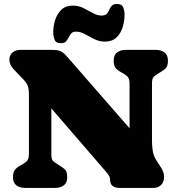

<svg xmlns="http://www.w3.org/2000/svg" viewBox="-20 -920 870 940"><path d="M309.1 -53.2Q309.1 -24.9 292.5 -12.5Q275.9 0 249.5 0H103Q76.7 0 60.1 -12.5Q43.5 -24.9 43.5 -53.2Q43.5 -79.1 55.2 -91.3Q66.9 -103.5 82.5 -111.1Q98.1 -118.7 109.9 -129.6Q121.6 -140.6 121.6 -164.1V-457Q121.6 -490.7 112.8 -506.8Q104 -522.9 80.6 -545.4Q64.9 -561 45.4 -582.5Q25.9 -604 25.9 -627.9Q25.9 -650.9 41.7 -663.3Q57.6 -675.8 79.1 -675.8H231.4Q252.9 -675.8 265.4 -673.1Q277.8 -670.4 288.1 -662.6Q298.3 -654.8 312 -638.7L614.3 -292V-512.2Q614.3 -536.1 602.5 -546.9Q590.8 -557.6 575.4 -564.9Q560.1 -572.3 548.3 -584.2Q536.6 -596.2 536.6 -622.6Q536.6 -650.9 553.2 -663.3Q569.8 -675.8 596.2 -675.8H742.7Q768.6 -675.8 785.4 -663.1Q802.2 -650.4 802.2 -622.6Q802.2 -592.8 787.8 -582Q773.4 -571.3 751 -557.6Q734.9 -548.3 729.5 -539.8Q724.1 -531.2 724.1 -512.2V-228.5Q724.1 -205.6 727.8 -181.9Q731.4 -158.2 743.7 -138.2Q755.4 -119.1 769.3 -97.9Q783.2 -76.7 783.2 -53.2Q783.2 -29.3 768.8 -14.6Q754.4 0 730.5 0H564.5Q543.9 0 531.5 -9.5Q519 -19 519 -41Q519 -55.2 504.9 -72Q490.7 -88.9 481.9 -99.1L231.4 -389.2V-164.1Q231.4 -144.5 236.6 -136.2Q241.7 -127.9 258.3 -118.2Q280.3 -104.5 294.7 -93.5Q309.1 -82.5 309.1 -53.2ZM493.7 -716.3Q466.3 -716.3 441.9 -728.5Q417.5 -740.7 395.8 -752.9Q374 -765.1 353 -765.1Q336.4 -765.1 328.9 -756.6Q321.3 -748 316.2 -736.8Q311 -725.6 303 -717Q294.9 -708.5 277.3 -708.5Q253.4 -708.5 247.1 -726.1Q240.7 -743.7 240.7 -762.7Q240.7 -792.5 250.2 -822.5Q259.8 -852.5 280.8 -872.6Q301.8 -892.6 336.9 -892.6Q364.7 -892.6 388.9 -880.4Q413.1 -868.2 434.8 -856Q456.5 -843.8 477.5 -843.8Q495.1 -843.8 502.7 -852.3Q510.3 -860.8 514.9 -872.1Q519.5 -883.3 527.3 -891.8Q535.2 -900.4 553.2 -900.4Q577.1 -900.4 583.5 -883.3Q589.8 -866.2 589.8 -847.2Q589.8 -817.4 580.6 -787.1Q571.3 -756.8 550.3 -736.6Q529.3 -716.3 493.7 -716.3Z"/></svg>

Font: Caprasimo
Style: Regular
Weight: 400
Designer: The DocRepair Project, Phaedra Charles, Flavia Zimbardi
Foundry: Google
Version: Version 1.001